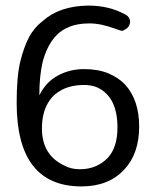

<svg xmlns="http://www.w3.org/2000/svg" viewBox="-20 -652 551 681"><path d="M269 9.2Q39.1 9.2 39.1 -287.4Q39.1 -382.8 52.3 -435.1Q65.5 -487.4 83.3 -520.7Q101.1 -554 131 -577Q190.8 -631 293.1 -632.2Q367.8 -632.2 425.3 -600Q439.1 -593.1 441.4 -577Q441.4 -556.3 423 -547.1Q417.2 -542.5 413.2 -542.5Q409.2 -542.5 390.8 -549.4Q337.9 -569 297.7 -569Q257.5 -569 228.7 -558Q200 -547.1 181 -527.6Q162.1 -508 150 -483.3Q137.9 -458.6 131 -431Q119.5 -381.6 119.5 -313.8Q142.5 -360.9 185.1 -383.9Q227.6 -406.9 277.6 -406.9Q327.6 -406.9 363.8 -392Q400 -377 424.1 -351.7Q473.6 -296.6 473.6 -203.4Q473.6 -106.9 420.7 -50.6Q365.5 9.2 269 9.2ZM209.2 -64.4Q232.2 -51.7 263.2 -51.7Q294.3 -51.7 319.5 -62.6Q344.8 -73.6 362.1 -92Q396.6 -128.7 396.6 -200Q396.6 -305.7 328.7 -340.2Q305.7 -351.7 271.3 -350.6Q236.8 -349.4 210.3 -338.5Q183.9 -327.6 165.5 -308Q128.7 -266.7 128.7 -196.6Q128.7 -101.1 209.2 -64.4Z"/></svg>

Font: Mallanna
Style: Regular
Weight: 400
Designer: Purushoth Kumar Guthula
Foundry: Andhrapradesh Society for Knowledge Networks
Version: Version 1.0.4; ttfautohint (vUNKNOWN) -l 7 -r 28 -G 50 -x 13